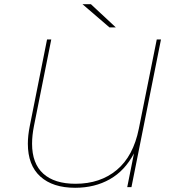

<svg xmlns="http://www.w3.org/2000/svg" viewBox="-20 -887 832 910"><path d="M743 -700 603 0H583L615 -160Q572 -78 500.5 -37.5Q429 3 336 3Q230 3 171 -50.5Q112 -104 112 -206Q112 -244 121 -289L203 -700H223L141 -290Q132 -245 132 -206Q132 -112 185 -64Q238 -16 338 -16Q455 -16 533.5 -81.5Q612 -147 638 -277L723 -700ZM371 -867H411L529 -757H499Z"/></svg>

Font: Montserrat Alternates Thin
Style: Italic
Weight: 250
Italic angle: -11.3°
Designer: Julieta Ulanovsky
Foundry: Julieta Ulanovsky
Version: Version 7.200